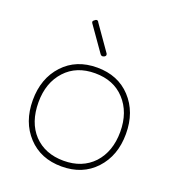

<svg xmlns="http://www.w3.org/2000/svg" viewBox="-134 -835 861 949"><g transform="rotate(20 296.0 -360.0)"><path d="M119 -62Q51 -135 51 -250Q51 -365 119 -438Q186 -510 296 -510Q406 -510 473 -438Q541 -365 541 -250Q541 -135 473 -62Q406 10 296 10Q186 10 119 -62ZM81 -250Q81 -144 139 -82Q198 -20 296 -20Q393 -20 452 -82Q511 -146 511 -250Q511 -353 452 -417Q394 -480 296 -480Q198 -480 140 -417Q81 -353 81 -250ZM289 -577 199 -705Q195 -709 195 -715Q195 -720 203 -725Q208 -730 213 -730Q220 -730 224 -721L313 -594Q317 -590 317 -584Q317 -578 310 -574Q304 -571 299 -571Q294 -571 289 -577Z"/></g></svg>

Font: ClassicType
Style: Regular
Weight: 400
Version: Version 1.004